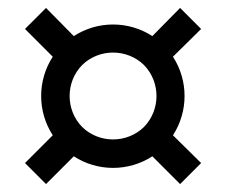

<svg xmlns="http://www.w3.org/2000/svg" viewBox="-20 -494 569 484"><path d="M434 -30 487 -83 416 -153C455 -213 455 -291 416 -351L487 -421L434 -474L364 -403C304 -442 226 -442 166 -403L96 -474L43 -421L113 -351C74 -291 74 -213 113 -153L43 -83L96 -30L166 -100C226 -61 304 -61 364 -100ZM187 -174C145 -217 145 -287 187 -330C230 -372 300 -372 343 -330C385 -287 385 -217 343 -174C300 -132 230 -132 187 -174Z"/></svg>

Font: TitilliumText22L
Style: 400 wt
Weight: 400
Designer: Campivisivi
Foundry: Campivisivi
Version: 1.000